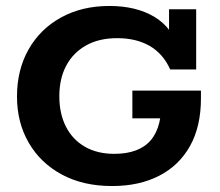

<svg xmlns="http://www.w3.org/2000/svg" viewBox="-20 -614 738 644"><path d="M356 10Q259 10 187.5 -28.5Q116 -67 76.5 -135Q37 -203 37 -290Q37 -380 76 -448.5Q115 -517 185 -555.5Q255 -594 347 -594Q436 -594 497 -558Q558 -522 581 -447L547 -469V-583H638V-381H551Q527 -434 482 -460Q437 -486 373 -486Q312 -486 268.5 -461.5Q225 -437 202 -393.5Q179 -350 179 -291Q179 -233 201 -189.5Q223 -146 264.5 -122Q306 -98 363 -98Q447 -98 486 -144Q525 -190 521 -285L578 -217H424V-310H654V-284Q654 -190 617.5 -124.5Q581 -59 514 -24.5Q447 10 356 10Z"/></svg>

Font: Rokkitt SemiBold
Style: Bold
Weight: 700
Version: Version 3.103